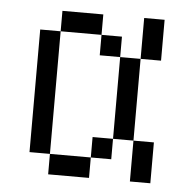

<svg xmlns="http://www.w3.org/2000/svg" viewBox="-43 -543 585 585"><g transform="rotate(5 250.0 -250.0)"><path d="M125 -62.5V0H250V-62.5ZM125 -62.5Q125 -62.5 125 -437.5H62.5Q62.5 -437.5 62.5 -62.5ZM250 -62.5H312.5V-125H250ZM375 -125Q375 -125 375 0H437.5Q437.5 0 437.5 -125ZM312.5 -125H375Q375 -125 375 -375H312.5Q312.5 -375 312.5 -125ZM312.5 -375V-437.5H250V-375ZM375 -375H437.5Q437.5 -375 437.5 -500H375Q375 -500 375 -375ZM125 -437.5H250V-500H125Z"/></g></svg>

Font: UnifontExMono
Style: Regular
Weight: 500
Version: Version 15.0.06